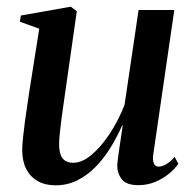

<svg xmlns="http://www.w3.org/2000/svg" viewBox="-20 -544 580 575"><path d="M146.5 11Q115 11 92.8 -1.8Q70.5 -14.5 58.5 -38Q46.5 -61.5 46.5 -95Q46.5 -108.5 49 -132.5Q51.5 -156.5 55.2 -184.2Q59 -212 62.8 -236.2Q66.5 -260.5 68.5 -274.5L97.5 -458L39.5 -479L42.5 -497.5L192 -524L210 -510.5L177 -279Q174.5 -261 171 -237Q167.5 -213 164.2 -188.5Q161 -164 159 -144Q157 -124 157 -114Q157 -94.5 161.2 -81.8Q165.5 -69 175 -62.8Q184.5 -56.5 199.5 -56.5Q225.5 -56.5 253.8 -80Q282 -103.5 308.2 -143Q334.5 -182.5 353 -230L395 -514H502L439 -81.5Q436.5 -64 440.8 -54.5Q445 -45 455 -45Q465 -45 477.5 -52Q490 -59 503 -74L514 -53.5Q504 -38.5 486 -23.8Q468 -9 444.8 0.8Q421.5 10.5 394 10.5Q358.5 10.5 344.8 -7.2Q331 -25 331 -48.5Q331 -52.5 332.8 -66.2Q334.5 -80 337.2 -98.5Q340 -117 342.8 -135.8Q345.5 -154.5 347.5 -168.5H346Q330 -132.5 309.8 -100Q289.5 -67.5 264.5 -42.5Q239.5 -17.5 210 -3.2Q180.5 11 146.5 11Z"/></svg>

Font: Merriweather 120pt Medium
Style: Italic
Weight: 500
Italic angle: -7.8°
Version: Version 2.101